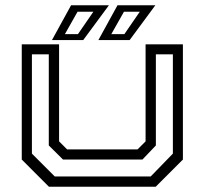

<svg xmlns="http://www.w3.org/2000/svg" viewBox="-20 -708 776 728"><path d="M165.5 0 62.5 -103V-540H204V-172L234.5 -141.5H501.5L532 -172V-540H673.5V-103L570.5 0ZM187.5 -39H551.5L635.5 -125.5V-502H571V-156.5L520 -103H219L165 -156.5V-502H101V-125.5ZM353 -556 425.5 -688H569L471.5 -556ZM177 -556 249.5 -688H393L295.5 -556ZM226 -578.5H275.5L334 -663.5H274ZM402 -578.5H451.5L510 -663.5H450Z"/></svg>

Font: Tourney Expanded
Style: Regular
Weight: 400
Width: 7
Designer: Tyler Finck
Foundry: Etcetera Type Co
Version: Version 1.010; ttfautohint (v1.8.3)